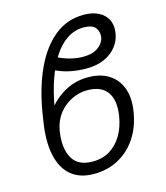

<svg xmlns="http://www.w3.org/2000/svg" viewBox="-114 -847 816 945"><g transform="rotate(-15 294.0 -375.0)"><path d="M341.3 -457Q402.8 -457.5 446 -430.7Q489.3 -403.8 507.8 -353.3Q526.4 -302.7 514.2 -231.9Q502 -158.7 465.6 -104.2Q429.2 -49.8 373.5 -19.8Q317.9 10.3 248 10.3Q176.8 10.3 132.3 -26.9Q87.9 -64 72.8 -135.5Q57.6 -207 74.7 -310.1L81.1 -350.6Q101.6 -471.7 144.3 -563.7Q187 -655.8 251.2 -707.8Q315.4 -759.8 400.4 -759.8Q444.3 -759.8 475.6 -744.1Q506.8 -728.5 521.2 -699.5Q535.6 -670.4 528.8 -629.4Q523.4 -595.7 501 -566.2Q478.5 -536.6 439.7 -518.6Q400.9 -500.5 344.7 -500.5Q307.1 -500.5 266.1 -508.3Q225.1 -516.1 182.6 -537.6L213.9 -594.2Q250.5 -576.7 283.2 -568.6Q315.9 -560.5 345.2 -560.5Q395.5 -560.5 423.1 -581.3Q450.7 -602.1 455.6 -629.9Q460 -658.7 443.8 -679.2Q427.7 -699.7 383.3 -699.7Q336.9 -699.2 298.8 -673.8Q260.7 -648.4 231.2 -602.8Q201.7 -557.1 180.4 -496.6Q159.2 -436 146.5 -365.7Q182.6 -407.7 232.9 -432.6Q283.2 -457.5 341.3 -457ZM320.3 -396.5Q279.3 -396.5 240.7 -377.4Q202.1 -358.4 175 -323.5Q147.9 -288.6 139.6 -240.7Q125.5 -154.8 153.8 -102.5Q182.1 -50.3 257.8 -50.3Q307.6 -50.3 345.5 -73.2Q383.3 -96.2 407.5 -137.2Q431.6 -178.2 440.4 -231.9Q453.1 -310.5 422.9 -353.5Q392.6 -396.5 320.3 -396.5Z"/></g></svg>

Font: Inter 24pt Light
Style: Italic
Weight: 300
Italic angle: -9.3988°
Designer: Rasmus Andersson
Foundry: rsms
Version: Version 4.001;git-66647c0bb